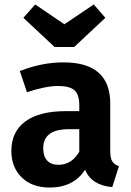

<svg xmlns="http://www.w3.org/2000/svg" viewBox="-20 -826 587 862"><path d="M313 -615H225L85 -746L138 -806L269 -717L401 -806L453 -746ZM475 -147Q475 -116 484 -101.5Q493 -87 514 -80L484 14Q391 6 362 -64Q310 16 203 16Q124 16 77.5 -29.5Q31 -75 31 -148Q31 -235 94 -281Q157 -327 275 -327H336V-353Q336 -402 314 -421Q292 -440 241 -440Q185 -440 101 -412L69 -507Q168 -546 265 -546Q475 -546 475 -361ZM242 -86Q302 -86 336 -145V-246H289Q174 -246 174 -160Q174 -125 191.5 -105.5Q209 -86 242 -86Z"/></svg>

Font: FiraGO SemiBold
Style: Regular
Weight: 600
Designer: bBox Type
Foundry: bBox Type GmbH
Version: Version 1.001;PS 001.001;hotconv 1.0.88;makeotf.lib2.5.64775